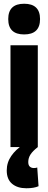

<svg xmlns="http://www.w3.org/2000/svg" viewBox="-20 -786 258 1026"><path d="M109 -602Q24 -602 24 -684Q24 -766 109 -766Q194 -766 194 -684Q194 -602 109 -602ZM36 0V-544H182V0ZM121 220Q73 220 44.5 196Q16 172 16 125Q16 82 40.5 47Q65 12 102 -11L182 0Q155 21 143 39.5Q131 58 131 80Q131 97 139.5 104.5Q148 112 161 112Q172 112 179 109L186 209Q162 220 121 220Z"/></svg>

Font: Georama SemiCondensed
Style: Bold
Weight: 700
Width: 4
Designer: Jean-Baptiste Levee
Foundry: Production Type
Version: Version 1.000